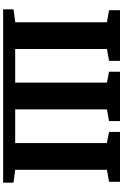

<svg xmlns="http://www.w3.org/2000/svg" viewBox="199 -982 783 1221"><g transform="rotate(90 590.5 -371.5)"><path d="M39.5 0V-66L121.5 -77V-660L45 -673.5V-743H367V-673.5L291.5 -660V-76.5H505.5V-660L436 -673.5V-743H750V-673.5L675.5 -660V-76.5H890V-659.5L819 -673.5V-743H1136V-673.5L1060 -660V-76.5L1141.5 -66V0Z"/></g></svg>

Font: Merriweather Black
Style: Regular
Weight: 900
Designer: Eben Sorkin
Foundry: Eben Sorkin
Version: Version 2.200;gftools[0.9.31]